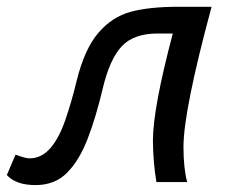

<svg xmlns="http://www.w3.org/2000/svg" viewBox="-42 -532 689 561"><path d="M494.1 -103Q494.1 -40.5 504.9 0H415Q405.3 -58.1 404.8 -121.1Q404.8 -214.8 462.9 -434.1H418.9Q348.1 -434.1 313.2 -396.2Q278.3 -358.4 258.3 -273.7Q238.3 -189 213.9 -126Q189.5 -63 153.8 -27.1Q118.2 8.8 62 8.8Q4.4 8.8 -22 -20.5L3.4 -80.1Q32.7 -69.3 43.9 -69.3Q79.1 -69.3 104.7 -98.6Q130.4 -127.9 148.9 -181.6Q167.5 -235.4 182.1 -296.4Q205.1 -389.2 245.4 -436Q285.6 -482.9 340.1 -497.6Q394.5 -512.2 478.5 -512.2H576.2Q494.1 -208 494.1 -103Z"/></svg>

Font: Cadman
Style: Italic
Weight: 400
Italic angle: -12°
Designer: Paul James MIller
Foundry: High-Logic / Made with FontCreator
Version: Version 2.114;March 28, 2021;FontCreator 13.0.0.2683 64-bit